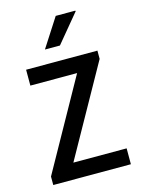

<svg xmlns="http://www.w3.org/2000/svg" viewBox="-111 -788 632 853"><g transform="rotate(-15 205.0 -361.5)"><path d="M215 -591 322 -720 321 -723H231L146 -591ZM138 -73 370 -488V-526H42V-453H257L26 -39V0H383V-73Z"/></g></svg>

Font: Archivo Narrow
Style: Regular
Weight: 400
Designer: Hector Gatti
Foundry: Omnibus-Type
Version: Version 1.003;PS 001.003;hotconv 1.0.70;makeotf.lib2.5.58329